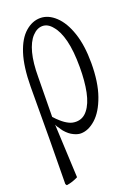

<svg xmlns="http://www.w3.org/2000/svg" viewBox="-152 -609 661 927"><g transform="rotate(-20 178.5 -145.0)"><path d="M137.7 35.2Q116.2 25.4 96.2 2Q88.4 -7.8 81.1 -20Q76.2 -23.9 70.8 -37.6Q77.1 105 83.5 237.3Q54.7 252 25.9 256.3Q22.5 257.3 19 248.5Q20 139.2 21.5 20Q22 -109.9 22.5 -250Q23.4 -352.5 44.4 -417.7Q65.4 -482.9 101.6 -514.4Q137.7 -545.9 178.7 -545.9Q220.2 -545.9 256.8 -511.5Q293.5 -477.1 315.2 -412.6Q336.9 -348.1 336.9 -258.3Q336.9 -159.2 312.7 -91.1Q288.6 -22.9 250.5 11.2Q212.9 44.9 173.8 44.9Q157.2 44.9 137.7 35.2ZM70.3 -77.6Q84.5 -61.5 97.7 -50.3Q116.2 -33.7 134.3 -24.9Q150.9 -16.1 171.4 -16.1Q207.5 -16.1 231 -46.4Q255.4 -76.7 266.6 -131.1Q277.8 -185.5 277.8 -258.3Q277.8 -341.3 264.2 -395.5Q250.5 -449.7 226.1 -477.5Q203.6 -505.9 175.5 -505.9Q147.5 -505.9 123.5 -480Q99.1 -454.1 85.9 -404.3Q72.8 -354.5 72.8 -280.8Q72.8 -280.8 70.3 -77.6Z"/></g></svg>

Font: Scarab Serif
Style: Light
Weight: 300
Designer: John Roberts
Foundry: Scarab
Version: 1.0